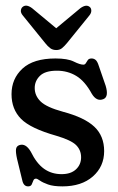

<svg xmlns="http://www.w3.org/2000/svg" viewBox="-20 -652 420 683"><path d="M199 -32.5Q232 -32.5 250.2 -49.5Q268.5 -66.5 268.5 -92.5Q268.5 -118 250.8 -135.8Q233 -153.5 180.5 -169Q88.5 -195 54.8 -229.2Q21 -263.5 21 -317Q21 -372 60 -408Q99 -444 177.5 -444Q220.5 -444 242.5 -433Q264.5 -422 276.5 -422Q282.5 -422 285.5 -427.5Q288.5 -433 292.5 -438.5Q296.5 -444 306 -444Q314 -444 320.2 -438.8Q326.5 -433.5 331.5 -417.5L356 -346.5Q367.5 -307.5 348 -299.5Q324 -289.5 306.5 -318.5Q282 -363.5 251.2 -382Q220.5 -400.5 182.5 -400.5Q140.5 -400.5 122 -382.2Q103.5 -364 103.5 -339Q103.5 -311.5 124.5 -291Q145.5 -270.5 204 -254.5Q281 -234 315.8 -201Q350.5 -168 350.5 -114.5Q350.5 -59.5 310.2 -24.2Q270 11 202 11Q169.5 11 150.8 4.2Q132 -2.5 122.2 -9.5Q112.5 -16.5 108 -16.5Q101 -16.5 98.5 -9.5Q96 -2.5 92.8 4.2Q89.5 11 80 11Q63.5 11 59 -11.5L40.5 -87.5Q35.5 -110.5 37 -121.5Q38.5 -132.5 49.5 -136Q71.5 -143 89.5 -112.5Q110 -70.5 136.8 -51.5Q163.5 -32.5 199 -32.5ZM218.5 -499Q209 -487.5 200.8 -480.8Q192.5 -474 180.5 -474Q167.5 -474 158.8 -480.5Q150 -487 140.5 -499L61.5 -596.5Q53.5 -606 54.2 -614.2Q55 -622.5 60 -627Q73 -638.5 94 -623L180 -551.5L266 -623Q287 -638 299.5 -627Q304.5 -623 304.8 -614.2Q305 -605.5 297.5 -596.5Z"/></svg>

Font: Fraunces 144pt S100
Style: Regular
Weight: 400
Version: Version 1.000; ttfautohint (v1.8.3)